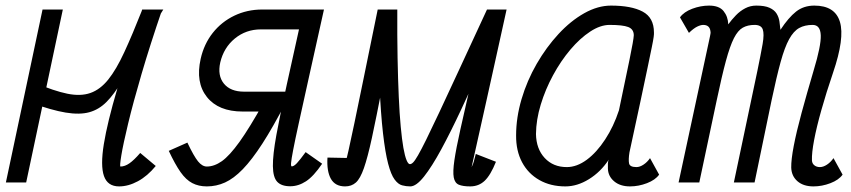

<svg xmlns="http://www.w3.org/2000/svg" viewBox="-20 -652 3040 686"><path d="M73.5 0H1L132 -618H204.5ZM481 -105.5 536.5 -59Q507 -23 472.8 -4.5Q438.5 14 405.5 14Q364.5 14 351.5 -23Q338.5 -60 351 -137.2Q363.5 -214.5 398.8 -334Q434 -453.5 488 -618H563.5Q512 -536 477 -471.5Q442 -407 415 -361.2Q388 -315.5 360.8 -288Q333.5 -260.5 299 -251Q264.5 -241.5 214.5 -249.8Q164.5 -258 90.5 -285L106 -355.5Q173 -327 220.5 -317.2Q268 -307.5 303 -319.8Q338 -332 366.8 -367.8Q395.5 -403.5 424.2 -465.8Q453 -528 488.5 -618H559.5Q516 -491 485.8 -387.8Q455.5 -284.5 437.8 -210.5Q420 -136.5 413.5 -96.8Q407 -57 410.5 -57Q426 -57 442.5 -68.5Q459 -80 481 -105.5Z M1121 -618 1107.5 -547H912Q859 -547 819.2 -514.5Q779.5 -482 767 -429Q756.5 -382 780 -353.2Q803.5 -324.5 852 -324.5H1054L1040.5 -253.5H847Q760.5 -253.5 719.2 -305.5Q678 -357.5 697 -442Q709 -495 740.2 -534.5Q771.5 -574 817.2 -596Q863 -618 917 -618ZM1017 13.5Q985.5 13.5 970.5 -2.5Q955.5 -18.5 955 -58.5Q954.5 -98.5 967.5 -170Q980.5 -241.5 1005 -351.5Q1029.5 -461.5 1064 -618H1137.5Q1105.5 -474 1083.5 -375Q1061.5 -276 1047.8 -213.2Q1034 -150.5 1027.5 -116.5Q1021 -82.5 1020 -70Q1019 -57.5 1022.5 -57.5Q1030 -57.5 1041 -69.2Q1052 -81 1072 -108.5L1131 -67Q1100.5 -22 1073.2 -4.2Q1046 13.5 1017 13.5ZM922 -285.5H1001Q955 -197 917.5 -139Q880 -81 847.5 -47.5Q815 -14 784 0Q753 14 719 14Q689.5 14 667 2.2Q644.5 -9.5 625 -37.2Q605.5 -65 583 -113L649.5 -142.5Q672.5 -94 687.5 -75.5Q702.5 -57 719 -57Q745.5 -57 772.8 -76.2Q800 -95.5 835.8 -145.2Q871.5 -195 922 -285.5Z M1213 14Q1177.5 14 1162.2 -13.2Q1147 -40.5 1150 -89L1226 -87.5Q1226 -75.5 1224.5 -68.2Q1223 -61 1219.2 -58Q1215.5 -55 1208 -55Q1210 -55 1213.8 -67.8Q1217.5 -80.5 1225.2 -114.2Q1233 -148 1246 -211Q1259 -274 1279.5 -373.5Q1300 -473 1329.5 -618H1399.5Q1399 -523 1400.5 -444.8Q1402 -366.5 1404.8 -305.5Q1407.5 -244.5 1411.8 -199.2Q1416 -154 1421.2 -124.2Q1426.5 -94.5 1432.5 -80Q1438.5 -65.5 1444.5 -65.5Q1450 -65.5 1456.2 -71.8Q1462.5 -78 1473.5 -97Q1484.5 -116 1502.8 -153Q1521 -190 1549.5 -250.5Q1578 -311 1619.8 -401.5Q1661.5 -492 1720 -618H1790Q1771.5 -534 1753.5 -452.5Q1735.5 -371 1719.5 -299Q1703.5 -227 1691.2 -172.2Q1679 -117.5 1672 -86.2Q1665 -55 1665 -55Q1664.5 -55 1668.2 -62Q1672 -69 1680 -102L1752 -74Q1733 -26.5 1711.8 -6.2Q1690.5 14 1660 14Q1634 14 1619.5 8Q1605 2 1601.2 -18.2Q1597.5 -38.5 1603.5 -79.5Q1609.5 -120.5 1625 -190Q1640.5 -259.5 1664.5 -364.5Q1688.5 -469.5 1720 -618H1790Q1748 -524 1706.8 -432.8Q1665.5 -341.5 1627.8 -260.8Q1590 -180 1556.5 -118.2Q1523 -56.5 1495 -21.2Q1467 14 1446 14Q1431 14 1416.8 10.2Q1402.5 6.5 1389.8 -10.8Q1377 -28 1366.8 -67Q1356.5 -106 1348.5 -175.2Q1340.5 -244.5 1335.5 -353Q1330.5 -461.5 1329.5 -618H1399.5Q1367.5 -454.5 1345.8 -342.2Q1324 -230 1308.8 -159.5Q1293.5 -89 1280.2 -51.2Q1267 -13.5 1251.5 0.2Q1236 14 1213 14Z M2302.5 -87 2335 -28Q2321.5 -9 2291.5 2.5Q2261.5 14 2231 14Q2196 14 2174.5 -4Q2153 -22 2152 -49Q2151.5 -58 2152 -67.8Q2152.5 -77.5 2155 -81.5Q2126 -37.5 2084.2 -11.8Q2042.5 14 2000 14Q1947 14 1907 -8.8Q1867 -31.5 1845.2 -72.5Q1823.5 -113.5 1824 -168Q1824 -232 1843.5 -298Q1863 -364 1897.5 -423.8Q1932 -483.5 1975.5 -530.5Q2019 -577.5 2067.5 -604.8Q2116 -632 2163 -632Q2236 -632 2276.2 -610.5Q2316.5 -589 2316.5 -536Q2317 -531.5 2315.5 -520Q2314 -508.5 2308.8 -483.2Q2303.5 -458 2294 -411.5Q2284.5 -365 2268.5 -290.8Q2252.5 -216.5 2229 -107.5Q2225 -82 2227.5 -68.5Q2230 -55 2254 -55Q2266 -55 2279.2 -63.8Q2292.5 -72.5 2302.5 -87ZM2005 -55Q2041 -55 2076.5 -81.2Q2112 -107.5 2142.2 -153.8Q2172.5 -200 2191.5 -258Q2214.5 -367 2229.2 -438.8Q2244 -510.5 2244.5 -526.5Q2244 -548 2224.5 -555.5Q2205 -563 2158 -563Q2125 -563 2088.8 -539.2Q2052.5 -515.5 2018 -474.8Q1983.5 -434 1956 -383.2Q1928.5 -332.5 1912 -278.2Q1895.5 -224 1895 -173Q1896 -120 1926.2 -87.5Q1956.5 -55 2005 -55Z M2886.5 14Q2850.5 14 2829.2 -4.5Q2808 -23 2807 -53Q2806.5 -81 2816 -130.8Q2825.5 -180.5 2844 -248.8Q2862.5 -317 2887 -400Q2914 -489 2912.5 -526Q2911 -563 2883.5 -563Q2855.5 -563 2835.5 -552Q2815.5 -541 2799.5 -512Q2783.5 -483 2769 -430.2Q2754.5 -377.5 2737 -294.5L2676 0H2602L2686 -398.5Q2698.5 -459 2704.8 -495Q2711 -531 2705.2 -547Q2699.5 -563 2676 -563Q2651.5 -563 2634 -553.2Q2616.5 -543.5 2602.2 -515.5Q2588 -487.5 2573.5 -434Q2559 -380.5 2540.5 -292.5L2478.5 0H2404.5L2516.5 -521Q2517 -525 2518.2 -530Q2519.5 -535 2518.5 -539.5Q2516 -563 2492.5 -563Q2483.5 -563 2470.8 -556.8Q2458 -550.5 2441.5 -534.5L2409.5 -590Q2423.5 -609.5 2453.5 -620.8Q2483.5 -632 2513.5 -632Q2549.5 -632 2565.2 -612.5Q2581 -593 2582 -565Q2594.5 -582 2609.5 -597.5Q2624.5 -613 2642.8 -622.5Q2661 -632 2682 -632Q2712.5 -632 2729.5 -624.2Q2746.5 -616.5 2754.5 -603.8Q2762.5 -591 2764.8 -575.5Q2767 -560 2768.5 -545.5Q2797 -589 2824.2 -610.5Q2851.5 -632 2889.5 -632Q2963.5 -632 2981 -573.8Q2998.5 -515.5 2956.5 -392.5Q2932 -320.5 2914.8 -259.2Q2897.5 -198 2888.8 -151.8Q2880 -105.5 2881 -79Q2881.5 -68 2889.5 -61.5Q2897.5 -55 2909.5 -55Q2921.5 -55 2934.8 -63.8Q2948 -72.5 2958 -87L2990.5 -28Q2977 -9 2947 2.5Q2917 14 2886.5 14Z"/></svg>

Font: Victor Mono Thin
Style: Italic
Weight: 100
Italic angle: -12°
Monospace: yes
Designer: Rune Bjørnerås
Version: Version 1.561;gftools[0.9.30]